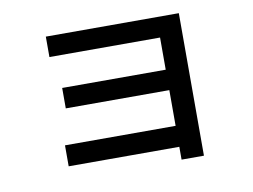

<svg xmlns="http://www.w3.org/2000/svg" viewBox="-67 -679 1014 771"><g transform="rotate(-10 440.0 -293.5)"><path d="M614.4 -3.3V-55.6H163.3V-141.1H614.4V-286.7H192.2V-370H614.4V-501.1H163.3V-584.4H705.6V-3.3Z"/></g></svg>

Font: Paperlogy 5 Medium
Style: Regular
Weight: 500
Designer: redesigned by Lee Juim, glyphs from Gmarket Sans & Montserrat
Foundry: PT&
Version: Version 1.001